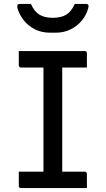

<svg xmlns="http://www.w3.org/2000/svg" viewBox="-20 -961 540 981"><path d="M298 -47H199L202 -72Q202 -91 202 -112Q202 -133 202 -152Q202 -214 202 -276.5Q202 -339 202 -401.5Q202 -464 202 -527Q202 -590 202 -653H303L298 -628Q298 -612 298 -593.5Q298 -575 298 -558Q298 -494 298 -430Q298 -366 298 -302Q298 -238 298 -174.5Q298 -111 298 -47ZM424 0H87Q84 0 82 -1Q80 -2 78.5 -3.5Q77 -5 76.5 -7Q76 -9 76 -11Q76 -24 76 -35.5Q76 -47 76 -59Q76 -71 76 -84H413Q416 -84 418.5 -82.5Q421 -81 422.5 -78.5Q424 -76 424 -73Q424 -60 424 -48Q424 -36 424 -24.5Q424 -13 424 0ZM76 -700H413Q418 -700 421 -697Q424 -694 424 -689Q424 -679 424 -670Q424 -661 424 -652.5Q424 -644 424 -635Q424 -626 424 -616H87Q82 -616 79 -619.5Q76 -623 76 -627Q76 -637 76 -646Q76 -655 76 -663.5Q76 -672 76 -681Q76 -690 76 -700ZM362 -941Q376 -941 390 -941Q404 -941 418 -941Q428 -941 431 -936Q434 -931 431 -920Q422 -885 398.5 -856.5Q375 -828 341 -811Q307 -794 265 -794H235Q193 -794 159 -811Q125 -828 102 -856.5Q79 -885 69 -920Q67 -931 69.5 -936Q72 -941 82 -941Q96 -941 110 -941Q124 -941 138 -941Q155 -902 181.5 -886Q208 -870 250 -870Q292 -870 318.5 -886Q345 -902 362 -941Z"/></svg>

Font: Recursive
Style: Regular
Weight: 400
Version: Version 1.085